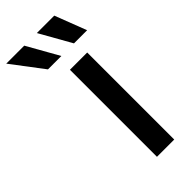

<svg xmlns="http://www.w3.org/2000/svg" viewBox="-352 -798 841 841"><g transform="rotate(-45 68.0 -377.5)"><path d="M68.8 0V-539.1H175.8V0ZM163.1 -608.4 80.1 -755.4H188L244.6 -608.4ZM2 -608.4 -109.4 -755.4H2L85 -608.4Z"/></g></svg>

Font: Inter 18pt Medium
Style: Regular
Weight: 500
Designer: Rasmus Andersson
Foundry: rsms
Version: Version 4.001;git-66647c0bb